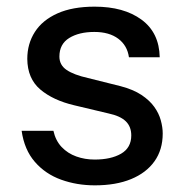

<svg xmlns="http://www.w3.org/2000/svg" viewBox="-20 -547 552 577"><path d="M265 10Q211 10 163.8 -7Q116.5 -24 84.8 -60.5Q53 -97 45 -154H140.5Q147 -124.5 165.2 -105.2Q183.5 -86 209.2 -76.8Q235 -67.5 264.5 -67.5Q313.5 -67.5 344 -85.2Q374.5 -103 374.5 -140Q374.5 -166.5 358 -182.5Q341.5 -198.5 306.5 -206L203.5 -230.5Q139.5 -245.5 101 -278.2Q62.5 -311 62 -370Q62 -415.5 84.8 -451Q107.5 -486.5 152.8 -506.8Q198 -527 264.5 -527Q352 -527 405.2 -488Q458.5 -449 460 -375H367.5Q362.5 -410.5 335.2 -430.8Q308 -451 263.5 -451Q217.5 -451 188 -432.8Q158.5 -414.5 158.5 -377Q158.5 -351.5 180.2 -336.8Q202 -322 244.5 -312.5L342.5 -288Q380.5 -278 405 -261.8Q429.5 -245.5 443.5 -226Q457.5 -206.5 463.2 -185.5Q469 -164.5 469 -146Q469 -97 444.2 -62.2Q419.5 -27.5 374 -8.8Q328.5 10 265 10Z"/></svg>

Font: Public Sans Thin Medium
Style: Regular
Weight: 500
Version: Version 2.001